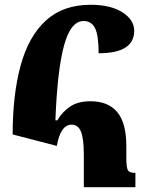

<svg xmlns="http://www.w3.org/2000/svg" viewBox="-20 -784 609 804"><path d="M218 -173 33 -221Q33 -388 66.5 -510Q100 -632 172 -698Q244 -764 360 -764Q443 -764 492.5 -732.5Q542 -701 542 -655Q542 -561 393 -561Q393 -636 378 -666Q363 -696 330 -696Q276 -696 248 -593Q220 -490 212 -280H220Q241 -316 274 -338Q307 -360 359 -360Q433 -360 471 -314.5Q509 -269 509 -172V-123Q509 -83 515.5 -71.5Q522 -60 547 -60V0H331V-136Q331 -204 319 -233Q307 -262 280 -262Q256 -262 240.5 -238.5Q225 -215 218 -173Z"/></svg>

Font: Noto Serif Armenian SemiCondensed Black
Style: Regular
Weight: 900
Width: 4
Designer: Monotype Design Team
Foundry: Monotype Imaging Inc.
Version: Version 2.008; ttfautohint (v1.8.4.7-5d5b)